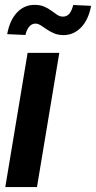

<svg xmlns="http://www.w3.org/2000/svg" viewBox="-20 -761 391 781"><path d="M1.5 0 92.3 -545.9H221.2L130.4 0ZM239.7 -618.2Q217.3 -618.2 200.4 -625.2Q183.6 -632.3 170.2 -641.6Q156.7 -650.9 145.5 -658Q134.3 -665 124.5 -665Q108.4 -665 97.9 -651.4Q87.4 -637.7 83.5 -618.7L9.3 -622.1Q19.5 -678.7 49.1 -710Q78.6 -741.2 120.1 -741.2Q143.6 -741.2 159.9 -734.1Q176.3 -727.1 189.2 -717.3Q202.1 -707.5 213.1 -700.4Q224.1 -693.4 235.8 -693.4Q252.4 -693.4 262.5 -705.8Q272.5 -718.3 277.8 -740.7L350.6 -737.3Q339.8 -680.2 309.8 -649.4Q279.8 -618.7 239.7 -618.2Z"/></svg>

Font: Inter Tight SemiBold
Style: Italic
Weight: 600
Italic angle: -9.39999°
Designer: Rasmus Andersson
Foundry: rsms
Version: Version 3.004